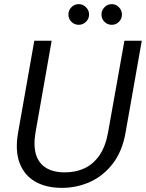

<svg xmlns="http://www.w3.org/2000/svg" viewBox="-20 -897 706 929"><path d="M279 12Q203 12 150 -18.5Q97 -49 74.5 -109.5Q52 -170 68 -258L146 -700H230L152 -257Q141 -193 154 -150Q167 -107 202.5 -85Q238 -63 294 -63Q347 -63 389.5 -83Q432 -103 461.5 -146Q491 -189 503 -257L582 -700H666L588 -258Q572 -165 526 -105.5Q480 -46 416 -17Q352 12 279 12ZM361 -777Q340 -777 325.5 -791.5Q311 -806 311 -827Q311 -847 325.5 -862Q340 -877 361 -877Q381 -877 396 -862Q411 -847 411 -827Q411 -806 396 -791.5Q381 -777 361 -777ZM521 -777Q500 -777 485.5 -791.5Q471 -806 471 -827Q471 -847 485.5 -862Q500 -877 521 -877Q541 -877 555.5 -862Q570 -847 570 -827Q570 -806 555.5 -791.5Q541 -777 521 -777Z"/></svg>

Font: DM Sans 12pt
Style: Italic
Weight: 400
Italic angle: -10°
Version: Version 4.004;gftools[0.9.30]